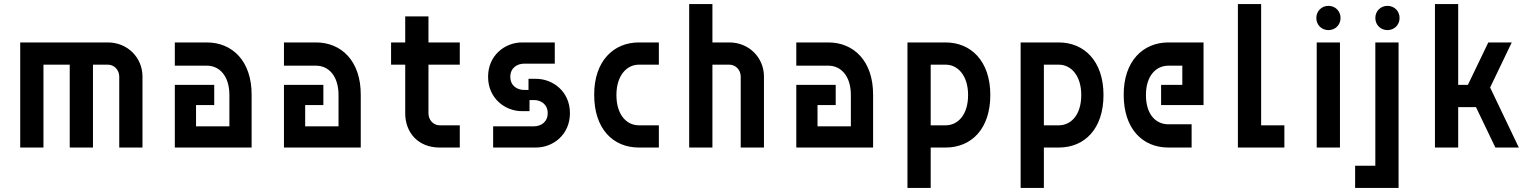

<svg xmlns="http://www.w3.org/2000/svg" viewBox="-20 -730 7595 950"><path d="M325 0H440V-410H514C545 -410 570 -384 570 -351V0H685V-351C685 -446 610 -520 514 -520H80V0H195V-410H325Z M1115 -260V-105H950V-210H1040V-310H845V0H1225V-260C1226 -428 1129 -520 1004 -520H845V-405H1004C1065 -405 1115 -355 1115 -260Z M1655 -260V-105H1490V-210H1580V-310H1385V0H1765V-260C1766 -428 1669 -520 1544 -520H1385V-405H1544C1605 -405 1655 -355 1655 -260Z M1915 -520V-410H1985V-169C1985 -74 2049 0 2155 0H2255V-110H2155C2125 -110 2100 -136 2100 -169V-410H2255V-520H2100V-649H1985V-520Z M2505 -350C2505 -395 2540 -415 2573 -415H2725V-520H2563C2479 -520 2395 -457 2395 -350C2395 -243 2479 -180 2563 -180H2600V-235H2622C2655 -235 2690 -215 2690 -170C2690 -125 2655 -105 2622 -105H2420V0H2632C2716 0 2800 -63 2800 -170C2800 -277 2716 -340 2632 -340H2595V-285H2573C2540 -285 2505 -305 2505 -350Z M3240 -110H3141C3081 -110 3030 -161 3030 -260C3030 -355 3080 -410 3141 -410H3240V-520H3141C3016 -520 2919 -428 2920 -260C2920 -93 3013 0 3141 0H3240Z M3390 0H3505V-410H3589C3620 -410 3645 -384 3645 -351V0H3760V-351C3760 -446 3685 -520 3589 -520H3505V-710H3390Z M4190 -260V-105H4025V-210H4115V-310H3920V0H4300V-260C4301 -428 4204 -520 4079 -520H3920V-405H4079C4140 -405 4190 -355 4190 -260Z M4659 -110H4585V-410H4659C4720 -410 4770 -355 4770 -260C4770 -161 4719 -110 4659 -110ZM4470 200H4585V0H4659C4787 0 4880 -93 4880 -260C4880 -428 4784 -520 4659 -520H4470Z M5219 -110H5145V-410H5219C5280 -410 5330 -355 5330 -260C5330 -161 5279 -110 5219 -110ZM5030 200H5145V0H5219C5347 0 5440 -93 5440 -260C5440 -428 5344 -520 5219 -520H5030Z M5540 -260C5540 -93 5633 0 5761 0H5876V-115H5761C5701 -115 5650 -161 5650 -260C5650 -355 5700 -405 5761 -405H5830V-310H5725V-210H5935V-520H5761C5636 -520 5539 -428 5540 -260Z M6335 0V-110H6220V-710H6105V0Z M6495 0H6610V-520H6495ZM6493 -641C6493 -607 6519 -581 6553 -581C6587 -581 6613 -607 6613 -641C6613 -675 6587 -701 6553 -701C6519 -701 6493 -675 6493 -641Z M6685 200H6900V-520H6785V90H6685ZM6785 -641C6785 -607 6811 -581 6845 -581C6879 -581 6905 -607 6905 -641C6905 -675 6879 -701 6845 -701C6811 -701 6785 -675 6785 -641Z M7344 -520 7243 -310H7195V-710H7080V0H7195V-200H7283L7379 0H7495L7353 -297L7460 -520Z"/></svg>

Font: Grotesk 03
Style: Bold
Weight: 500
Designer: Frank Adebiaye, contributions by Jérémy Landes, Ariel Martín Pérez
Foundry: Velvetyne Type Foundry
Version: Version 3.000;Glyphs 3.1.2 (3150)